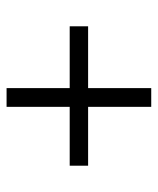

<svg xmlns="http://www.w3.org/2000/svg" viewBox="32 -632 480 584"><g transform="rotate(-90 272.0 -340.0)"><path d="M60 -312V-368H484V-312ZM296 -120H239V-560H296Z"/></g></svg>

Font: Hind Variable Light
Style: Regular
Weight: 300
Designer: Manushi Parikh, Satya Rajpurohit
Foundry: Indian Type Foundry
Version: Version 3.000